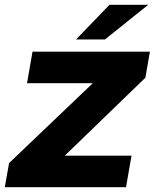

<svg xmlns="http://www.w3.org/2000/svg" viewBox="-41 -783 647 803"><path d="M486 0H-21L-3 -101L347 -435H72L95 -567H586L567 -458L230 -132H509ZM398 -618H277L417 -763H579Z"/></svg>

Font: Open Sauce One Black Italic
Style: Regular
Weight: 900
Italic angle: -10°
Designer: Alfredo Marco Pradil
Foundry: Creative Sauce Fz LLC
Version: Version 1.477